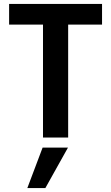

<svg xmlns="http://www.w3.org/2000/svg" viewBox="-20 -694 560 969"><path d="M118 255 195 51H323L209 255ZM495 -674V-570H324V0H197V-570H26V-674Z"/></svg>

Font: Hind SemiBold
Style: Regular
Weight: 600
Designer: Manushi Parikh, Satya Rajpurohit
Foundry: Indian Type Foundry
Version: Version 2.001;PS 1.0;hotconv 1.0.79;makeotf.lib2.5.61930; tt